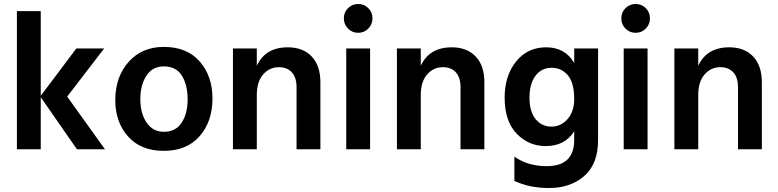

<svg xmlns="http://www.w3.org/2000/svg" viewBox="-20 -751 3913 966"><path d="M508 0H367L185 -262V0H65V-695H185V-269L364 -507H504L318 -265Z M804 8Q689 8 624.5 -64Q560 -136 560 -248Q560 -364 627 -439.5Q694 -515 804 -515Q921 -515 985 -441.5Q1049 -368 1049 -255Q1049 -140 984.5 -66Q920 8 804 8ZM804 -417Q747 -417 716.5 -370Q686 -323 686 -252Q686 -182 717 -135Q748 -88 805 -88Q864 -88 894 -134Q924 -180 924 -251Q924 -324 895 -370.5Q866 -417 804 -417Z M1272 -507V-420Q1315 -513 1428 -513Q1504 -513 1548 -467Q1592 -421 1592 -337V0H1472V-312Q1472 -362 1448 -387.5Q1424 -413 1383 -413Q1336 -413 1304 -376.5Q1272 -340 1272 -272V0H1152V-507Z M1722 0V-507H1842V0ZM1710 -659Q1710 -689 1731 -710Q1752 -731 1782 -731Q1812 -731 1833 -710Q1854 -689 1854 -659Q1854 -628 1833 -607Q1812 -586 1782 -586Q1752 -586 1731 -607Q1710 -628 1710 -659Z M2097 -507V-420Q2140 -513 2253 -513Q2329 -513 2373 -467Q2417 -421 2417 -337V0H2297V-312Q2297 -362 2273 -387.5Q2249 -413 2208 -413Q2161 -413 2129 -376.5Q2097 -340 2097 -272V0H1977V-507Z M2754 -114Q2803 -114 2836 -152.5Q2869 -191 2869 -253Q2869 -334 2837 -372Q2805 -410 2756 -410Q2704 -410 2674 -369.5Q2644 -329 2644 -260Q2644 -189 2675 -151.5Q2706 -114 2754 -114ZM2869 -507H2989V-46Q2989 74 2919.5 134.5Q2850 195 2743 195Q2643 195 2568 159V37Q2636 85 2731 85Q2869 85 2869 -47V-91Q2823 -16 2725 -16Q2640 -16 2579.5 -78.5Q2519 -141 2519 -260Q2519 -370 2576.5 -441.5Q2634 -513 2728 -513Q2823 -513 2869 -434Z M3118 0V-507H3238V0ZM3106 -659Q3106 -689 3127 -710Q3148 -731 3178 -731Q3208 -731 3229 -710Q3250 -689 3250 -659Q3250 -628 3229 -607Q3208 -586 3178 -586Q3148 -586 3127 -607Q3106 -628 3106 -659Z M3493 -507V-420Q3536 -513 3649 -513Q3725 -513 3769 -467Q3813 -421 3813 -337V0H3693V-312Q3693 -362 3669 -387.5Q3645 -413 3604 -413Q3557 -413 3525 -376.5Q3493 -340 3493 -272V0H3373V-507Z"/></svg>

Font: Hind Semibold
Style: Regular
Weight: 600
Designer: Manushi Parikh, Satya Rajpurohit
Foundry: Indian Type Foundry
Version: Version 1.201;PS 1.0;hotconv 1.0.78;makeotf.lib2.5.61930; tt